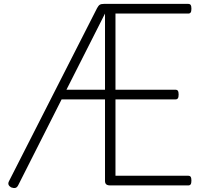

<svg xmlns="http://www.w3.org/2000/svg" viewBox="-20 -957 1057 991"><path d="M952 0H549Q535 0 528.5 -5.5Q522 -11 522 -23V-444H298L74 -1Q68 11 59 13Q50 15 37 10Q27 4 24 -4Q21 -12 27 -23L481 -915Q488 -928 495 -932.5Q502 -937 518 -937H952Q960 -937 964 -931.5Q968 -926 968 -912Q968 -898 964 -892.5Q960 -887 952 -887H576V-494H886Q894 -494 898 -488.5Q902 -483 902 -469Q902 -455 898 -449.5Q894 -444 886 -444H576V-50H952Q960 -50 964 -44.5Q968 -39 968 -25Q968 -11 964 -5.5Q960 0 952 0ZM323 -494H522V-887Z"/></svg>

Font: Playwrite US Modern ExtraLight
Style: Regular
Weight: 250
Designer: Veronika Burian, José Scaglione
Foundry: TypeTogether
Version: Version 1.003